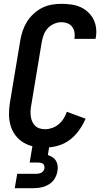

<svg xmlns="http://www.w3.org/2000/svg" viewBox="-20 -763 540 1003"><path d="M215 8Q185 8 155.5 2Q126 -4 101.5 -19Q77 -34 60 -57Q43 -80 35 -108Q27 -136 27 -166.5Q27 -197 32 -228L86 -552Q90 -577 98.5 -602Q107 -627 121 -649.5Q135 -672 155.5 -691Q176 -710 200 -722Q224 -734 249.5 -738.5Q275 -743 300 -743Q326 -743 351.5 -739.5Q377 -736 399 -726.5Q421 -717 439 -700.5Q457 -684 468 -662.5Q479 -641 482 -616Q485 -591 480 -565L479 -560H368L369 -562Q372 -579 369 -595Q366 -611 356.5 -623.5Q347 -636 332 -641.5Q317 -647 300 -647Q281 -647 261 -638Q241 -629 227 -612.5Q213 -596 206.5 -576Q200 -556 197 -537L143 -212Q140 -197 139.5 -182.5Q139 -168 141 -154Q143 -140 148.5 -127.5Q154 -115 164 -105.5Q174 -96 187.5 -92Q201 -88 216 -88Q234 -88 252.5 -94.5Q271 -101 286.5 -114Q302 -127 312.5 -144Q323 -161 329 -179L427 -143Q414 -112 393 -82.5Q372 -53 344 -32Q316 -11 282 -1.5Q248 8 215 8ZM57 220 70 145H170Q177 145 183.5 143.5Q190 142 196 139Q202 136 206.5 130Q211 124 212 118Q213 111 211.5 104Q210 97 205 93Q200 89 193 87.5Q186 86 179 86H135L164 -88H252L230 47Q243 51 254.5 58.5Q266 66 272.5 77Q279 88 281 102Q283 116 280 131Q277 151 266 169.5Q255 188 236.5 199.5Q218 211 197.5 215.5Q177 220 157 220Z"/></svg>

Font: Iosevka Web
Style: Bold Italic
Weight: 700
Italic angle: -9°
Monospace: yes
Designer: Belleve Invis
Foundry: Belleve Invis
Version: Version 28.0.3; ttfautohint (v1.8.3)